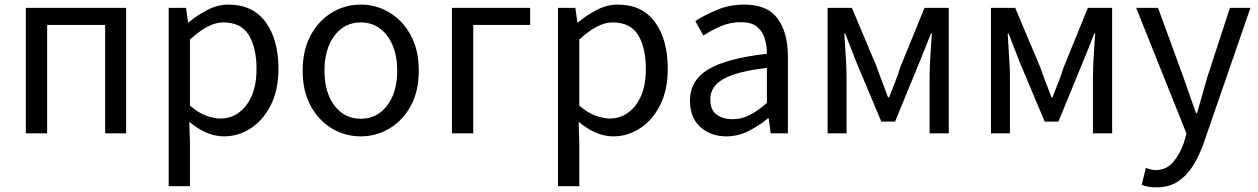

<svg xmlns="http://www.w3.org/2000/svg" viewBox="-20 -577 5445 831"><path d="M91.8 0V-543H525.9V0H435.1V-469.2H184.1V0Z M710 229V-543H785.2L793.9 -480H796.4Q833 -510.7 877.4 -533.9Q921.9 -557.1 969.2 -557.1Q1074.2 -557.1 1129.6 -481.4Q1185.1 -405.8 1185.1 -279.8Q1185.1 -187 1151.9 -121.6Q1118.7 -56.2 1064.9 -21.5Q1011.2 13.2 949.2 13.2Q874.5 13.2 799.3 -49.8L802.2 44.9V229ZM934.1 -64Q1001.5 -64 1045.9 -121.3Q1090.3 -178.7 1090.3 -278.8Q1090.3 -369.6 1057.1 -424.8Q1023.9 -480 946.3 -480Q912.6 -480 877 -460.9Q841.3 -441.9 802.2 -405.8V-120.1Q838.4 -88.4 872.8 -76.2Q907.2 -64 934.1 -64Z M1541.5 13.2Q1474.6 13.2 1417.5 -20.5Q1360.4 -54.2 1325.2 -117.7Q1290 -181.2 1290 -271Q1290 -361.3 1325.2 -425.3Q1360.4 -489.3 1417.5 -523.2Q1474.6 -557.1 1541.5 -557.1Q1607.9 -557.1 1665 -523.2Q1722.2 -489.3 1757.3 -425.3Q1792.5 -361.3 1792.5 -271Q1792.5 -181.2 1757.3 -117.7Q1722.2 -54.2 1665 -20.5Q1607.9 13.2 1541.5 13.2ZM1541.5 -63Q1611.8 -63 1655.5 -120.1Q1699.2 -177.2 1699.2 -271Q1699.2 -333.5 1679.4 -380.6Q1659.7 -427.7 1624 -453.9Q1588.4 -480 1541.5 -480Q1470.7 -480 1427.5 -422.4Q1384.3 -364.7 1384.3 -271Q1384.3 -177.2 1427.5 -120.1Q1470.7 -63 1541.5 -63Z M1936 0V-543H2274.4V-469.2H2028.3V0Z M2395 229V-543H2470.2L2479 -480H2481.4Q2518.1 -510.7 2562.5 -533.9Q2606.9 -557.1 2654.3 -557.1Q2759.3 -557.1 2814.7 -481.4Q2870.1 -405.8 2870.1 -279.8Q2870.1 -187 2836.9 -121.6Q2803.7 -56.2 2750 -21.5Q2696.3 13.2 2634.3 13.2Q2559.6 13.2 2484.4 -49.8L2487.3 44.9V229ZM2619.1 -64Q2686.5 -64 2731 -121.3Q2775.4 -178.7 2775.4 -278.8Q2775.4 -369.6 2742.2 -424.8Q2709 -480 2631.3 -480Q2597.7 -480 2562 -460.9Q2526.4 -441.9 2487.3 -405.8V-120.1Q2523.4 -88.4 2557.9 -76.2Q2592.3 -64 2619.1 -64Z M3124 13.2Q3056.2 13.2 3011.2 -27.1Q2966.3 -67.4 2966.3 -141.1Q2966.3 -229.5 3046.1 -277.1Q3126 -324.7 3299.3 -344.2Q3299.3 -378.9 3289.8 -410.4Q3280.3 -441.9 3256.1 -461.4Q3231.9 -481 3187 -481Q3140.1 -481 3098.4 -462.9Q3056.6 -444.8 3024.4 -422.9L2989.3 -485.8Q3025.9 -509.8 3081.1 -533.4Q3136.2 -557.1 3202.1 -557.1Q3301.8 -557.1 3345.9 -496.1Q3390.1 -435.1 3390.1 -334V0H3315.4L3307.1 -64.9H3304.2Q3265.1 -32.7 3219.7 -9.8Q3174.3 13.2 3124 13.2ZM3150.4 -61Q3189.5 -61 3224.4 -78.9Q3259.3 -96.7 3299.3 -131.8V-283.2Q3207.5 -272.5 3154.1 -253.9Q3100.6 -235.4 3077.4 -208.7Q3054.2 -182.1 3054.2 -147Q3054.2 -100.6 3082 -80.8Q3109.9 -61 3150.4 -61Z M3562 0V-543H3667L3774.4 -288.1Q3786.1 -253.4 3799.1 -220.9Q3812 -188.5 3823.2 -155.8H3828.1Q3840.8 -188.5 3853.8 -220.9Q3866.7 -253.4 3877.4 -288.1L3981.4 -543H4086.4V0H4003.4V-245.1Q4003.4 -269 4004.9 -302Q4006.3 -335 4008.8 -369.4Q4011.2 -403.8 4013.2 -432.1H4009.3Q3997.1 -399.9 3983.6 -366.9Q3970.2 -334 3958 -304.2L3854 -50.8H3794.4L3688 -304.2Q3676.3 -334 3663.3 -367.2Q3650.4 -400.4 3638.2 -432.1H3634.3Q3635.7 -403.8 3638.2 -369.4Q3640.6 -335 3642.3 -302Q3644 -269 3644 -245.1V0Z M4269 0V-543H4374L4481.4 -288.1Q4493.2 -253.4 4506.1 -220.9Q4519 -188.5 4530.3 -155.8H4535.2Q4547.9 -188.5 4560.8 -220.9Q4573.7 -253.4 4584.5 -288.1L4688.5 -543H4793.5V0H4710.4V-245.1Q4710.4 -269 4711.9 -302Q4713.4 -335 4715.8 -369.4Q4718.3 -403.8 4720.2 -432.1H4716.3Q4704.1 -399.9 4690.7 -366.9Q4677.2 -334 4665 -304.2L4561 -50.8H4501.5L4395 -304.2Q4383.3 -334 4370.4 -367.2Q4357.4 -400.4 4345.2 -432.1H4341.3Q4342.8 -403.8 4345.2 -369.4Q4347.7 -335 4349.4 -302Q4351.1 -269 4351.1 -245.1V0Z M4985.4 233.9Q4947.8 233.9 4921.4 223.1L4939.5 149.9Q4947.8 152.8 4959 156Q4970.2 159.2 4981.4 159.2Q5026.9 159.2 5056.4 125.7Q5085.9 92.3 5103.5 42L5115.2 1L4897.5 -543H4992.2L5102.1 -242.2Q5115.2 -206.1 5128.7 -166.3Q5142.1 -126.5 5156.2 -87.9H5161.1Q5171.9 -125.5 5183.3 -165.3Q5194.8 -205.1 5205.1 -242.2L5303.2 -543H5392.1L5188.5 45.9Q5169.4 99.1 5142.6 141.6Q5115.7 184.1 5077.4 209Q5039.1 233.9 4985.4 233.9Z"/></svg>

Font: Source Han Sans CN
Style: Regular
Weight: 400
Designer: Ryoko NISHIZUKA  (kana, bopomofo & ideographs); Paul D. Hunt (Latin, Greek & Cyrillic); Sandoll Communications , Soo-you
Foundry: Adobe
Version: Version 2.004;hotconv 1.0.118;makeotfexe 2.5.65603